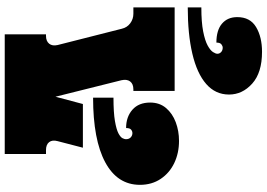

<svg xmlns="http://www.w3.org/2000/svg" viewBox="-174 -566 1100 791"><g transform="rotate(-90 375.5 -170.0)"><path d="M630 -700V-530H624Q602 -530 591.5 -517Q581 -504 586 -482L653 -218Q658 -196 675.5 -183Q693 -170 715 -170H741V0H397V-170H403Q426 -170 436 -183.5Q446 -197 441 -219L373 -491L343 -378H163L190 -482Q196 -504 186 -517Q176 -530 153 -530H137V-700ZM191 18Q141 18 100 -1.5Q59 -21 34.5 -57.5Q10 -94 10 -143Q10 -236 103 -286Q196 -336 369 -336V-252Q308 -252 273 -246Q238 -240 222 -231.5Q206 -223 202 -214.5Q198 -206 198 -201Q198 -188 205.5 -181Q213 -174 223 -174Q231 -174 237.5 -179.5Q244 -185 244 -200Q290 -200 319.5 -174Q349 -148 349 -101Q349 -62 326.5 -35.5Q304 -9 268 4.5Q232 18 191 18ZM550 176Q550 185 557 191.5Q564 198 575 198Q582 198 589 192.5Q596 187 596 172Q647 172 674 195Q701 218 701 258Q701 311 660 335.5Q619 360 558 360Q472 360 427 319.5Q382 279 382 224Q382 168 425.5 130Q469 92 550 73Q631 54 741 54V110Q680 110 642 117.5Q604 125 584 136Q564 147 557 158Q550 169 550 176Z"/></g></svg>

Font: Exile
Style: Regular
Weight: 400
Designer: Bartłomiej Rózga @rozgatype
Version: Version 1.000; ttfautohint (v1.8.4.7-5d5b)